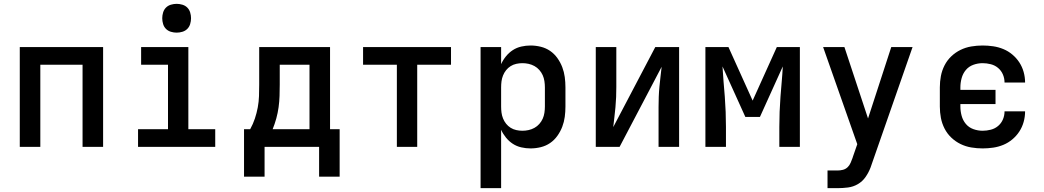

<svg xmlns="http://www.w3.org/2000/svg" viewBox="-20 -765 5440 1000"><path d="M83 0V-520H517V0H410V-428H190V0Z M699 0V-92H855V-428H715V-520H961V-92H1101V0ZM900 -595Q885 -595 870 -599.5Q855 -604 844.5 -614.5Q834 -625 829.5 -640Q825 -655 825 -670Q825 -685 829.5 -700Q834 -715 844.5 -725.5Q855 -736 870 -740.5Q885 -745 900 -745Q915 -745 930 -740.5Q945 -736 955.5 -725.5Q966 -715 970.5 -700Q975 -685 975 -670Q975 -655 970.5 -640Q966 -625 955.5 -614.5Q945 -604 930 -599.5Q915 -595 900 -595Z M1251 155V-92H1283Q1298 -119 1307.5 -147.5Q1317 -176 1322.5 -205.5Q1328 -235 1329 -265Q1330 -295 1330 -325V-520H1699V-92H1749V155H1642V0H1358V155ZM1400 -92H1592V-428H1437V-325Q1437 -295 1436 -265.5Q1435 -236 1431 -206.5Q1427 -177 1419 -148Q1411 -119 1400 -92Z M2047 0V-428H1871V-520H2329V-428H2153V0Z M2483 215V-520H2590V-431Q2600 -453 2615.5 -472Q2631 -491 2651 -504Q2671 -517 2695 -522.5Q2719 -528 2743 -528Q2770 -528 2796.5 -521.5Q2823 -515 2845 -500Q2867 -485 2883 -462.5Q2899 -440 2908.5 -415Q2918 -390 2921.5 -363.5Q2925 -337 2925 -310V-210Q2925 -183 2921.5 -156.5Q2918 -130 2908.5 -105Q2899 -80 2883 -57.5Q2867 -35 2845 -20Q2823 -5 2796.5 1.5Q2770 8 2743 8Q2719 8 2695 2.5Q2671 -3 2651 -16Q2631 -29 2615.5 -48Q2600 -67 2590 -89V215ZM2701 -84Q2717 -84 2733 -87.5Q2749 -91 2763.5 -99Q2778 -107 2789 -119.5Q2800 -132 2806.5 -146.5Q2813 -161 2815.5 -177.5Q2818 -194 2818 -210V-310Q2818 -326 2815.5 -342.5Q2813 -359 2806.5 -373.5Q2800 -388 2789 -400.5Q2778 -413 2763.5 -421Q2749 -429 2733 -432.5Q2717 -436 2701 -436Q2685 -436 2669 -432.5Q2653 -429 2639.5 -420.5Q2626 -412 2616 -399.5Q2606 -387 2600 -372Q2594 -357 2592 -341.5Q2590 -326 2590 -310V-210Q2590 -194 2592 -178.5Q2594 -163 2600 -148Q2606 -133 2616 -120.5Q2626 -108 2639.5 -99.5Q2653 -91 2669 -87.5Q2685 -84 2701 -84Z M3083 0V-520H3190V-312Q3190 -286 3189 -259.5Q3188 -233 3185.5 -207Q3183 -181 3180 -155Q3177 -129 3174 -103L3393 -520H3517V0H3410V-208Q3410 -234 3411 -260.5Q3412 -287 3414.5 -313Q3417 -339 3420 -365Q3423 -391 3426 -417L3207 0Z M3654 0V-520H3774L3900 -241L4026 -520H4146V0H4039V-104Q4039 -143 4040.5 -182.5Q4042 -222 4045 -261.5Q4048 -301 4051.5 -340Q4055 -379 4057 -419L3938 -156H3862L3743 -419Q3745 -379 3748.5 -340Q3752 -301 3755 -261.5Q3758 -222 3759.5 -182.5Q3761 -143 3761 -104V0Z M4290 215V123H4342Q4356 123 4370 119.5Q4384 116 4394.5 106Q4405 96 4410.5 82.5Q4416 69 4421 56V55Q4421 55 4421 55Q4421 55 4421 55L4445 -14L4267 -520H4378L4501 -148L4622 -520H4733L4522 85Q4520 91 4518 96.5Q4516 102 4514 108Q4504 134 4488 157Q4472 180 4448 194Q4424 208 4396.5 211.5Q4369 215 4342 215Z M5098 8Q5068 8 5038.5 3Q5009 -2 4982.5 -15Q4956 -28 4934.5 -48.5Q4913 -69 4899.5 -95.5Q4886 -122 4880.5 -151Q4875 -180 4875 -210V-310Q4875 -340 4880.5 -369Q4886 -398 4899.5 -424.5Q4913 -451 4934.5 -471.5Q4956 -492 4982.5 -505Q5009 -518 5038.5 -523Q5068 -528 5098 -528Q5125 -528 5152.5 -524Q5180 -520 5205.5 -509.5Q5231 -499 5252.5 -481Q5274 -463 5289 -440Q5304 -417 5311.5 -390Q5319 -363 5319 -335Q5319 -335 5319 -335Q5319 -335 5319 -335H5212Q5212 -335 5212 -335Q5212 -335 5212 -335Q5212 -357 5203.5 -377Q5195 -397 5178.5 -411Q5162 -425 5140.5 -430.5Q5119 -436 5098 -436Q5073 -436 5049.5 -427.5Q5026 -419 5010.5 -400.5Q4995 -382 4988.5 -358Q4982 -334 4982 -310V-297H5165V-223H4982V-210Q4982 -186 4988.5 -162Q4995 -138 5010.5 -119.5Q5026 -101 5049.5 -92.5Q5073 -84 5098 -84Q5119 -84 5140.5 -89.5Q5162 -95 5178.5 -109Q5195 -123 5203.5 -143Q5212 -163 5212 -185Q5212 -185 5212 -185Q5212 -185 5212 -185H5319Q5319 -185 5319 -185Q5319 -185 5319 -185Q5319 -157 5311.5 -130Q5304 -103 5289 -80Q5274 -57 5252.5 -39Q5231 -21 5205.5 -10.5Q5180 0 5152.5 4Q5125 8 5098 8Z"/></svg>

Font: Zed Mono Semibold Extended
Style: Regular
Weight: 600
Width: 7
Monospace: yes
Designer: Belleve Invis
Foundry: Belleve Invis
Version: Version 1.0.0; ttfautohint (v1.8.4)